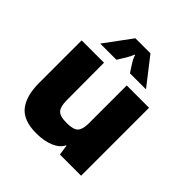

<svg xmlns="http://www.w3.org/2000/svg" viewBox="-186 -834 973 973"><g transform="rotate(45 300.0 -348.0)"><path d="M220 0Q128 0 89 -49Q50 -98 50 -189V-496H210L211 -228Q211 -183 227 -164.5Q243 -146 292 -146Q339 -146 355.5 -162.5Q372 -179 373 -219V-496H533V-9H381L373 -64H370Q357 -35 317 -17.5Q277 0 220 0ZM456 -551H341Q330 -568 314.5 -592Q299 -616 294 -635H291Q284 -616 269.5 -592Q255 -568 244 -551H128L235 -696H343Z"/></g></svg>

Font: Bakbak One
Style: Regular
Weight: 400
Designer: Saumya Kishore and Sanchit Sawaria
Foundry: A Good Feeling
Version: Version 1.003; ttfautohint (v1.8.3)